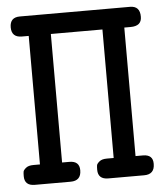

<svg xmlns="http://www.w3.org/2000/svg" viewBox="-49 -682 622 726"><g transform="rotate(-5 262.5 -319.5)"><path d="M15.1 -36.1Q15.1 -47.4 16.1 -53.2Q17.1 -59.1 26.6 -67.1Q36.1 -75.2 55.2 -75.2H80.1V-563H54.2Q15.1 -563 15.1 -601.1Q15.1 -639.2 53.2 -639.2H471.2Q509.3 -639.2 508.8 -598.1Q508.8 -563 466.8 -563H442.9V-75.2H471.2Q509.3 -75.2 508.8 -40Q508.8 0 469.2 0H333Q293.9 0 293.9 -36.1Q293.9 -47.4 294.9 -53.2Q295.9 -59.1 305.4 -67.1Q314.9 -75.2 334 -75.2H359.9V-563H164.1V-75.2H191.9Q230 -75.2 230 -40Q230 0 189.9 0H54.2Q15.1 0 15.1 -36.1Z"/></g></svg>

Font: CMU Typewriter Text
Style: Bold
Weight: 700
Version: Version 0.7.0